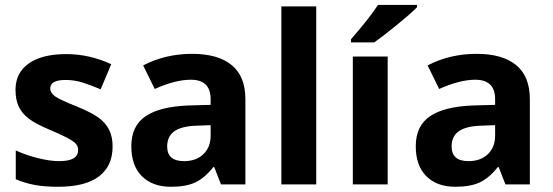

<svg xmlns="http://www.w3.org/2000/svg" viewBox="-20 -731 2190 761"><path d="M426.3 -150.4Q426.3 -72.8 372.1 -31.7Q317.9 9.3 210 9.3Q154.8 9.3 115.7 1.7Q76.7 -5.9 42.5 -20.5V-134.8Q81.1 -116.7 129.4 -104.5Q177.7 -92.3 214.4 -92.3Q289.6 -92.3 289.6 -135.7Q289.6 -151.9 279.8 -162.1Q270 -172.4 245.4 -185.3Q220.7 -198.2 180.2 -215.3Q121.6 -239.7 94.2 -260.7Q66.9 -281.7 54.2 -308.6Q41.5 -335.4 41.5 -375Q41.5 -442.4 94 -479.5Q146.5 -516.6 242.7 -516.6Q334 -516.6 420.9 -476.6L378.9 -377Q340.8 -393.1 307.9 -403.6Q274.9 -414.1 240.2 -414.1Q179.2 -414.1 179.2 -380.9Q179.2 -362.3 199 -348.6Q218.8 -335 285.2 -308.6Q344.7 -284.2 372.3 -263.4Q399.9 -242.7 413.1 -215.3Q426.3 -188 426.3 -150.4Z M856 0 829.1 -68.8H825.7Q790.5 -24.9 753.7 -7.8Q716.8 9.3 657.2 9.3Q584.5 9.3 542.5 -32.5Q500.5 -74.2 500.5 -151.4Q500.5 -231.9 556.9 -270.3Q613.3 -308.6 727.1 -313L814.9 -315.4V-337.9Q814.9 -415 736.3 -415Q675.3 -415 593.3 -378.4L547.4 -471.7Q635.3 -517.6 741.7 -517.6Q843.8 -517.6 898.2 -473.1Q952.6 -428.7 952.6 -337.9V0ZM814.9 -234.9 761.7 -232.9Q701.2 -231.4 671.9 -211.4Q642.6 -191.4 642.6 -150.4Q642.6 -92.3 709.5 -92.3Q757.3 -92.3 786.1 -119.9Q814.9 -147.5 814.9 -193.4Z M1233.4 0H1095.2V-705.6H1233.4Z M1516.6 0H1378.4V-506.8H1516.6ZM1371.1 -563V-575.2Q1449.2 -665.5 1478 -711.4H1632.8V-702.1Q1609.4 -678.2 1552.5 -631.8Q1495.6 -585.4 1463.4 -563Z M1983.4 0 1956.5 -68.8H1953.1Q1918 -24.9 1881.1 -7.8Q1844.2 9.3 1784.7 9.3Q1711.9 9.3 1669.9 -32.5Q1627.9 -74.2 1627.9 -151.4Q1627.9 -231.9 1684.3 -270.3Q1740.7 -308.6 1854.5 -313L1942.4 -315.4V-337.9Q1942.4 -415 1863.8 -415Q1802.7 -415 1720.7 -378.4L1674.8 -471.7Q1762.7 -517.6 1869.1 -517.6Q1971.2 -517.6 2025.6 -473.1Q2080.1 -428.7 2080.1 -337.9V0ZM1942.4 -234.9 1889.2 -232.9Q1828.6 -231.4 1799.3 -211.4Q1770 -191.4 1770 -150.4Q1770 -92.3 1836.9 -92.3Q1884.8 -92.3 1913.6 -119.9Q1942.4 -147.5 1942.4 -193.4Z"/></svg>

Font: Bpm'online Open Sans
Style: Bold
Weight: 700
Foundry: Ascender Corporation
Version: Version 1.10